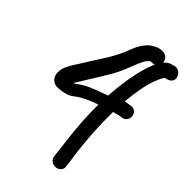

<svg xmlns="http://www.w3.org/2000/svg" viewBox="-205 -737 811 811"><g transform="rotate(45 200.5 -331.0)"><path d="M267 -664H260C248 -664 237 -659 227 -654C185 -633 169 -586 154 -547C129 -489 88 -435 56 -381C44 -361 36 -352 26 -331C13 -307 6 -264 38 -247C45 -243 54 -241 63 -242H64C77 -244 85 -242 101 -248C119 -251 130 -261 139 -267V-268H140C166 -287 196 -300 233 -313C232 -249 237 -181 244 -122C249 -83 252 -58 253 -46L255 -27V-26C263 17 330 8 321 -35L319 -53C306 -134 297 -238 299 -335C304 -336 310 -337 315 -338V-339C324 -342 331 -343 332 -343H333L342 -344C385 -352 373 -416 331 -406C321 -404 316 -404 302 -401C307 -455 316 -512 331 -550C339 -572 347 -585 349 -588C351 -591 352 -591 353 -591C372 -595 393 -605 386 -630C382 -644 368 -660 347 -656H346L336 -653C324 -651 311 -643 301 -632C300 -651 284 -664 267 -664ZM269 -568C251 -513 240 -442 235 -369L222 -364C186 -350 155 -342 123 -321L92 -300C97 -308 103 -316 112 -332L136 -371C162 -414 196 -463 215 -518C225 -542 236 -573 247 -586C255 -596 259 -598 260 -598H268C273 -598 278 -599 282 -601C278 -591 273 -580 269 -568Z"/></g></svg>

Font: Stray Cat
Style: ExBd
Weight: 800
Version: Version 1.0